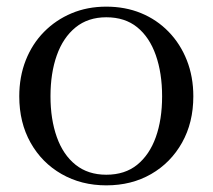

<svg xmlns="http://www.w3.org/2000/svg" viewBox="-20 -548 640 578"><path d="M562 -258Q562 -179 528 -118.5Q494 -58 435 -24Q376 10 300 10Q225 10 165.5 -24Q106 -58 72 -118.5Q38 -179 38 -258Q38 -317 57.5 -366.5Q77 -416 112.5 -452Q148 -488 195.5 -508Q243 -528 300 -528Q357 -528 404.5 -508.5Q452 -489 487.5 -452.5Q523 -416 542.5 -366.5Q562 -317 562 -258ZM132 -258Q132 -189 151 -135.5Q170 -82 207.5 -52Q245 -22 300 -22Q356 -22 393 -52Q430 -82 449 -135Q468 -188 468 -258Q468 -328 449 -382Q430 -436 393 -466Q356 -496 300 -496Q245 -496 207.5 -465.5Q170 -435 151 -381.5Q132 -328 132 -258Z"/></svg>

Font: Roboto Serif 144pt
Style: Regular
Weight: 400
Version: Version 1.008